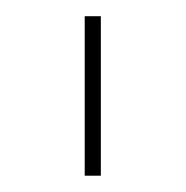

<svg xmlns="http://www.w3.org/2000/svg" viewBox="-20 -710 230 238"><path d="M105 -689.9V-492.2H85V-689.9Z"/></svg>

Font: Genome Thin
Style: Regular
Weight: 250
Designer: Alfredo Marco Pradil
Version: Version 1.001